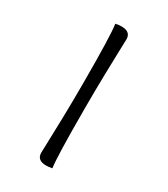

<svg xmlns="http://www.w3.org/2000/svg" viewBox="-235 -842 1046 1196"><g transform="rotate(30 287.5 -244.0)"><path d="M244.1 -301.8V-318.8Q244.1 -653.8 231.9 -731.9Q254.9 -736.8 274.9 -736.8Q340.8 -736.8 340.8 -682.1Q340.8 -676.8 338.4 -606Q335.9 -535.2 333.5 -418.5Q331.1 -301.8 331.1 -186V-168.9Q331.1 166 342.8 244.1Q319.8 249 299.8 249Q233.9 249 233.9 193.8Q233.9 189 236.3 117.9Q238.8 46.9 241.5 -69.6Q244.1 -186 244.1 -301.8Z"/></g></svg>

Font: Sukar
Style: black
Weight: 900
Designer: Dario Muhafara - Ghiath Alsory
Foundry: Dario Muhafara - Ghiath Alsory
Version: Version 1.00 March 27, 2016, initial release